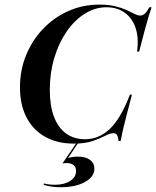

<svg xmlns="http://www.w3.org/2000/svg" viewBox="-20 -602 667 820"><path d="M295.2 11.3Q224.2 11.3 172.6 -17.7Q121 -46.8 93.1 -100.8Q65.3 -154.8 65.3 -229Q65.3 -302.4 91.5 -366.5Q117.7 -430.6 164.1 -479Q210.5 -527.4 271.8 -554.8Q333.1 -582.3 404 -582.3Q443.5 -582.3 471.8 -575.4Q500 -568.5 520.2 -559.3Q540.3 -550 554.4 -542.7Q568.5 -535.5 578.2 -535.5Q589.5 -535.5 598.8 -544Q608.1 -552.4 617.7 -571H627.4Q613.7 -529.8 600.8 -483.1Q587.9 -436.3 574.2 -381.5H565.3Q573.4 -439.5 559.3 -481.9Q545.2 -524.2 512.9 -547.6Q480.6 -571 434.7 -571Q385.5 -571 341.5 -543.1Q297.6 -515.3 264.1 -466.5Q230.6 -417.7 211.7 -354Q192.7 -290.3 192.7 -217.7Q192.7 -150.8 210.5 -103.6Q228.2 -56.5 262.1 -31.9Q296 -7.3 343.5 -7.3Q402.4 -7.3 449.2 -51.6Q496 -96 534.7 -197.6H543.5Q529.8 -145.2 520.2 -108.5Q510.5 -71.8 504.8 -46.4Q499.2 -21 495.2 0H486.3Q484.7 -17.7 479.8 -25.4Q475 -33.1 464.5 -33.1Q450 -33.1 429.4 -22.2Q408.9 -11.3 376.6 0Q344.4 11.3 295.2 11.3ZM238.7 197.6Q217.7 197.6 199.2 194.8Q180.6 191.9 166.1 187.1L167.7 181.5Q176.6 183.9 188.3 185.5Q200 187.1 214.5 187.1Q254 187.1 279.4 171Q304.8 154.8 304.8 128.2Q304.8 112.1 294.4 103.2Q283.9 94.4 264.5 94.4Q259.7 94.4 255.2 94.8Q250.8 95.2 246.8 96L307.3 7.3H314.5L270.2 73.4Q278.2 70.2 289.1 68.5Q300 66.9 313.7 66.9Q346 66.9 364.5 81Q383.1 95.2 383.1 118.5Q383.1 153.2 342.7 175.4Q302.4 197.6 238.7 197.6Z"/></svg>

Font: Playfair 144pt
Style: Bold Italic
Weight: 700
Italic angle: -15.6°
Designer: Claus Eggers Sørensen
Foundry: Claus Eggers Sørensen
Version: Version 2.203